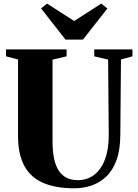

<svg xmlns="http://www.w3.org/2000/svg" viewBox="-20 -1010 744 1038"><path d="M381.5 8Q282 8 214 -21Q146 -50 111.8 -112.8Q77.5 -175.5 77.5 -276.5V-688.5L12.5 -705.5V-743H340V-705.5L264 -687.5V-245.5Q264 -190.5 272.8 -150.8Q281.5 -111 298.8 -85.8Q316 -60.5 341.5 -48.2Q367 -36 400.5 -36Q451 -36 488.5 -64.2Q526 -92.5 547 -147Q568 -201.5 568 -280.5L564.5 -688L489.5 -705.5V-743H696V-705.5L634 -688.5L630.5 -284Q630.5 -203 610.8 -147Q591 -91 556 -57Q521 -23 476.2 -7.5Q431.5 8 381.5 8ZM334 -796 202 -964.5 234.5 -990.5 381 -896.5 527.5 -990.5 560.5 -964 428.5 -796Z"/></svg>

Font: Merriweather 96pt Black
Style: Regular
Weight: 900
Version: Version 2.100